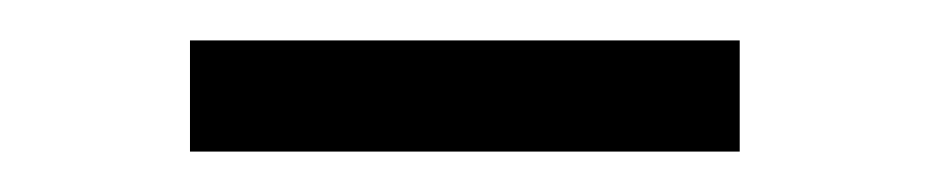

<svg xmlns="http://www.w3.org/2000/svg" viewBox="-20 -314 460 95"><path d="M74 -239V-294H346V-239Z"/></svg>

Font: Nunito Sans 10pt Light
Style: Regular
Weight: 300
Designer: Vernon Adams
Foundry: Vernon Adams
Version: Version 3.101;gftools[0.9.27]